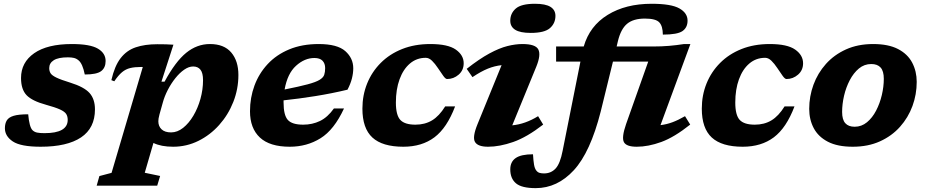

<svg xmlns="http://www.w3.org/2000/svg" viewBox="-20 -765 4917 1018"><path d="M129.5 -159Q135.5 -92 152 -75Q162 -65 176.8 -62Q191.5 -59 216 -59Q339 -59 339 -129.5Q339 -148 330.8 -160.8Q322.5 -173.5 297.8 -184.8Q273 -196 224 -209.5Q150.5 -229.5 121 -260.2Q91.5 -291 91.5 -351.5Q91.5 -434 161.2 -482.8Q231 -531.5 361 -531.5Q457.5 -531.5 498.8 -507.2Q540 -483 540 -441.5Q540 -406 516.5 -388Q493 -370 429.5 -370Q418 -427.5 396.5 -445Q385.5 -454.5 372.2 -457.8Q359 -461 340 -461Q289.5 -461 265.2 -445.8Q241 -430.5 241 -404Q241 -388 248.2 -376.5Q255.5 -365 279.2 -353.5Q303 -342 352 -327Q426 -304 454.8 -271.8Q483.5 -239.5 483.5 -185Q483.5 -86 409.8 -36.5Q336 13 195.5 13Q90 13 48 -15Q6 -43 6 -85Q6 -110 16 -126.5Q26 -143 52.5 -151Q79 -159 129.5 -159Z M829 168 813.5 219.5H492.5L507 168.5L571.5 151.5L737 -409.5Q734 -410 729 -410Q694.5 -410 670.5 -404.2Q646.5 -398.5 627 -382.2Q607.5 -366 586 -334L570.5 -340Q587.5 -415 619.5 -456.5Q651.5 -498 699.8 -514.2Q748 -530.5 813.5 -530.5Q841 -530.5 859.5 -530Q878 -529.5 899.5 -528L836 -332H852.5Q910 -438.5 967.2 -485Q1024.5 -531.5 1093 -531.5Q1168 -531.5 1206 -486.8Q1244 -442 1244 -367.5Q1244 -293 1217 -224.5Q1190 -156 1142.2 -102.5Q1094.5 -49 1031.8 -18Q969 13 898 13Q834.5 13 793.5 -7L747.5 151ZM825.5 -158Q822 -145 820.8 -137Q819.5 -129 819.5 -122Q819.5 -95.5 836.8 -79.2Q854 -63 887 -63Q920.5 -63 951 -87.2Q981.5 -111.5 1005.2 -151.5Q1029 -191.5 1042.8 -240.8Q1056.5 -290 1056.5 -340Q1056.5 -378 1043 -395.2Q1029.5 -412.5 1004 -412.5Q981 -412.5 956.5 -395.5Q932 -378.5 909.5 -350.2Q887 -322 869.5 -288Q852 -254 843 -220.5Z M1804 -190Q1751.5 -76.5 1679.2 -31.8Q1607 13 1516.5 13Q1410 13 1357.8 -36Q1305.5 -85 1305.5 -175Q1305.5 -247 1329.2 -311.2Q1353 -375.5 1399.2 -425.2Q1445.5 -475 1513.5 -503.2Q1581.5 -531.5 1669.5 -531.5Q1768.5 -531.5 1810.8 -494Q1853 -456.5 1853 -403Q1853 -377 1845.8 -348.5Q1838.5 -320 1822.5 -289.5Q1739.5 -269.5 1652.2 -255.5Q1565 -241.5 1483.5 -233Q1483.5 -227.5 1483.5 -221.5Q1483.5 -154.5 1506 -129.2Q1528.5 -104 1587.5 -104Q1636 -104 1676.5 -123.5Q1717 -143 1750.5 -190ZM1647 -457.5Q1595 -457.5 1549.5 -416.2Q1504 -375 1489 -290.5Q1567 -306 1610.8 -317.8Q1654.5 -329.5 1674.2 -341.5Q1694 -353.5 1699 -368.2Q1704 -383 1704 -404Q1704 -428.5 1690 -443Q1676 -457.5 1647 -457.5Z M2237.5 -458.5Q2189 -458.5 2153.5 -428.2Q2118 -398 2098.5 -344.5Q2079 -291 2079 -221.5Q2079 -154.5 2102.5 -129.2Q2126 -104 2182.5 -104Q2233 -104 2270.8 -126.8Q2308.5 -149.5 2340.5 -201H2393Q2350 -87 2283.5 -37Q2217 13 2118.5 13Q2007.5 13 1954.5 -35.8Q1901.5 -84.5 1901.5 -189Q1901.5 -260 1926.5 -322Q1951.5 -384 1998.5 -431.2Q2045.5 -478.5 2112 -505Q2178.5 -531.5 2261.5 -531.5Q2355 -531.5 2396.8 -502Q2438.5 -472.5 2438.5 -429.5Q2438.5 -392.5 2411.8 -369.2Q2385 -346 2350.5 -346Q2342 -346 2329.8 -363.5Q2317.5 -381 2302 -404Q2286.5 -427.5 2270.5 -443Q2254.5 -458.5 2237.5 -458.5Z M2685.5 -655Q2685.5 -694 2714.5 -719.5Q2743.5 -745 2816.5 -745Q2872.5 -745 2898.8 -728.5Q2925 -712 2925 -681Q2925 -641.5 2896 -616Q2867 -590.5 2794 -590.5Q2738 -590.5 2711.8 -607Q2685.5 -623.5 2685.5 -655ZM2512 -107 2639.5 -419.5Q2602.5 -415.5 2566.5 -401Q2530.5 -386.5 2485 -356L2454.5 -400Q2522 -453 2574.8 -481.5Q2627.5 -510 2670.2 -520.8Q2713 -531.5 2750 -531.5Q2819.5 -531.5 2834.2 -502.8Q2849 -474 2823.5 -411.5L2696 -100.5Q2765 -107 2833 -149L2860 -104.5Q2773.5 -37.5 2701.2 -12.2Q2629 13 2568 13Q2513.5 13 2498.5 -12.2Q2483.5 -37.5 2512 -107Z M3165 -173.5Q3110 42.5 3022.5 137.5Q2935 232.5 2820.5 232.5Q2746 232.5 2715.8 207Q2685.5 181.5 2685.5 133Q2685.5 93 2714.2 73Q2743 53 2806 53Q2808 87.5 2811.5 107.8Q2815 128 2823 138.5Q2830.5 148.5 2840.5 151.5Q2850.5 154.5 2864.5 154.5Q2901.5 154.5 2925.8 128.5Q2950 102.5 2963 35L3057.5 -438.5H2928.5V-518.5H3075Q3106.5 -627.5 3202 -686.2Q3297.5 -745 3435 -745Q3538.5 -745 3582 -720.5Q3625.5 -696 3625.5 -655.5Q3625.5 -619 3598.5 -600.2Q3571.5 -581.5 3494.5 -581.5Q3494 -626.5 3476 -646Q3457.5 -666.5 3399.5 -666.5Q3338 -666.5 3305 -639Q3272 -611.5 3256.5 -548L3249.5 -518.5H3442.5Q3488 -518.5 3526.8 -521.8Q3565.5 -525 3607 -531.5H3640.5L3482 -101.5Q3515 -105.5 3545.8 -117Q3576.5 -128.5 3612 -149L3639.5 -104.5Q3555.5 -37.5 3486.2 -12.2Q3417 13 3356 13Q3301 13 3288 -11.5Q3275 -36 3299.5 -107L3417 -438.5H3230Z M4037 -458.5Q3988.5 -458.5 3953 -428.2Q3917.5 -398 3898 -344.5Q3878.5 -291 3878.5 -221.5Q3878.5 -154.5 3902 -129.2Q3925.5 -104 3982 -104Q4032.5 -104 4070.2 -126.8Q4108 -149.5 4140 -201H4192.5Q4149.5 -87 4083 -37Q4016.5 13 3918 13Q3807 13 3754 -35.8Q3701 -84.5 3701 -189Q3701 -260 3726 -322Q3751 -384 3798 -431.2Q3845 -478.5 3911.5 -505Q3978 -531.5 4061 -531.5Q4154.5 -531.5 4196.2 -502Q4238 -472.5 4238 -429.5Q4238 -392.5 4211.2 -369.2Q4184.5 -346 4150 -346Q4141.5 -346 4129.2 -363.5Q4117 -381 4101.5 -404Q4086 -427.5 4070 -443Q4054 -458.5 4037 -458.5Z M4609.5 -531.5Q4690.5 -531.5 4741.5 -505Q4792.5 -478.5 4816.5 -432.8Q4840.5 -387 4840.5 -331Q4840.5 -264.5 4818 -203Q4795.5 -141.5 4752 -92.8Q4708.5 -44 4645.5 -15.5Q4582.5 13 4501.5 13Q4420.5 13 4369.5 -13.5Q4318.5 -40 4294.5 -85.5Q4270.5 -131 4270.5 -187.5Q4270.5 -254 4293 -315.5Q4315.5 -377 4359 -425.8Q4402.5 -474.5 4465.5 -503Q4528.5 -531.5 4609.5 -531.5ZM4511.5 -93Q4548 -93 4576.8 -116.8Q4605.5 -140.5 4625.2 -178.5Q4645 -216.5 4655.5 -261Q4666 -305.5 4666 -347Q4666 -388 4649.2 -406.8Q4632.5 -425.5 4599.5 -425.5Q4562.5 -425.5 4534 -401.8Q4505.5 -378 4485.5 -339.8Q4465.5 -301.5 4455.2 -257.2Q4445 -213 4445 -171.5Q4445 -130.5 4461.8 -111.8Q4478.5 -93 4511.5 -93Z"/></svg>

Font: Newsreader Caption
Style: Bold Italic
Weight: 700
Italic angle: -17°
Designer: Hugues Gentile
Foundry: Production Type
Version: Version 1.001